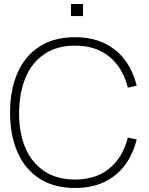

<svg xmlns="http://www.w3.org/2000/svg" viewBox="-20 -920 740 955"><path d="M333 -840V-900H393V-840ZM353 15Q248 15 175.5 -32.2Q103 -79.5 66.5 -164Q30 -248.5 30 -360Q30 -471.5 66.5 -556Q103 -640.5 175.5 -687.8Q248 -735 353 -735Q435.5 -735 498 -705.5Q560.5 -676 601 -622Q641.5 -568 660 -494L616 -484Q591.5 -582 524.5 -637.5Q457.5 -693 353 -693Q263 -693 200.8 -651Q138.5 -609 107.2 -534.2Q76 -459.5 75 -360Q74 -261.5 105.5 -186.2Q137 -111 199.8 -69Q262.5 -27 353 -27Q457.5 -27 524.5 -82.5Q591.5 -138 616 -236L660 -226Q641.5 -152 601 -98Q560.5 -44 498 -14.5Q435.5 15 353 15Z"/></svg>

Font: Manrope
Style: Regular
Weight: 400
Designer: Mikhail Sharanda
Foundry: Mikhail Sharanda
Version: Version 4.503